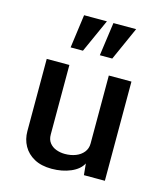

<svg xmlns="http://www.w3.org/2000/svg" viewBox="-117 -875 841 976"><g transform="rotate(15 303.0 -387.5)"><path d="M246.1 11.2Q191.4 11.2 154.1 -9.3Q116.7 -29.8 97.4 -64.5Q78.1 -99.1 78.1 -142.1V-522H197.3V-156.2Q197.3 -129.4 210.7 -112.3Q224.1 -95.2 245.6 -87.2Q267.1 -79.1 291.5 -79.1Q322.8 -79.1 348.4 -89.1Q374 -99.1 389.4 -118.4Q404.8 -137.7 404.8 -164.1V-522H523.9V0H413.6L407.7 -60.1Q390.6 -26.9 345.9 -7.8Q301.3 11.2 246.1 11.2ZM334 -609.9 358.4 -785.6H478L399.4 -609.9ZM180.2 -609.9 204.1 -785.6H324.2L245.1 -609.9Z"/></g></svg>

Font: Monda SemiBold
Style: Regular
Weight: 600
Designer: Vernon Adams
Foundry: Vernon Adams
Version: Version 2.200